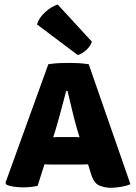

<svg xmlns="http://www.w3.org/2000/svg" viewBox="-20 -842 616 870"><path d="M212 -96.5Q204 -96.5 196.5 -96.8Q189 -97 181.5 -97.5L150.5 0Q136 3.5 119 5.2Q102 7 83.5 7Q63.5 7 43.2 4Q23 1 10 -4.5L4.5 -13L199 -551Q225 -555 249.2 -556Q273.5 -557 293.5 -557Q312 -557 333.5 -556Q355 -555 382 -551L571 -7.5Q553.5 0.5 526.5 4.8Q499.5 9 483 9Q455.5 9 430 -1.5Q404.5 -12 391.5 -57L379 -97.5Q371 -97 363.5 -96.8Q356 -96.5 347.5 -96.5ZM232 -254.5 221 -220Q228.5 -220.5 236 -220.8Q243.5 -221 251.5 -221H314Q321.5 -221 327.8 -220.8Q334 -220.5 340.5 -220L330 -254Q318.5 -293.5 307 -342Q295.5 -390.5 286 -430H280Q269.5 -392 256.8 -343Q244 -294 232 -254.5ZM241.5 -821.5 396.5 -653Q389 -631.5 370.5 -615Q352 -598.5 332.5 -592.5L147.5 -731.5Q156.5 -761.5 185 -787.2Q213.5 -813 241.5 -821.5Z"/></svg>

Font: Signika SC
Style: Bold
Weight: 700
Designer: Anna Giedryś
Foundry: Anna Giedryś
Version: Version 2.000; ttfautohint (v1.8.3) -l 8 -r 50 -G 200 -x 9 -